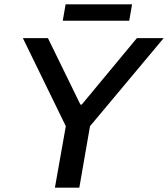

<svg xmlns="http://www.w3.org/2000/svg" viewBox="-20 -861 771 881"><path d="M232 0 282 -282 85 -686H200L349 -381H355L608 -686H731L393 -282L344 0ZM268 -766 281 -841H586L573 -766Z"/></svg>

Font: Archivo SemiBold Medium
Style: Italic
Weight: 500
Italic angle: -10°
Version: Version 2.001